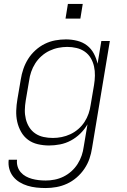

<svg xmlns="http://www.w3.org/2000/svg" viewBox="-20 -727 640 970"><path d="M211 223Q187 223 164 220.5Q141 218 119.5 211.5Q98 205 79 193.5Q60 182 46.5 165Q33 148 27 126Q21 104 24 80H66Q64 98 69 114.5Q74 131 85 143.5Q96 156 110.5 164Q125 172 141.5 176.5Q158 181 175.5 183Q193 185 211 185Q233 185 256 180.5Q279 176 300.5 165.5Q322 155 340.5 138.5Q359 122 372 101.5Q385 81 392.5 59Q400 37 403 14L422 -99Q407 -73 385.5 -52Q364 -31 338 -17Q312 -3 283.5 2.5Q255 8 228 8Q199 8 171 1.5Q143 -5 121.5 -21Q100 -37 86.5 -61Q73 -85 67 -112Q61 -139 62 -168Q63 -197 68 -226L85 -326Q89 -352 98 -378.5Q107 -405 122 -429Q137 -453 159 -473Q181 -493 206.5 -505.5Q232 -518 259 -523Q286 -528 313 -528Q342 -528 370 -521Q398 -514 419.5 -497.5Q441 -481 454 -456.5Q467 -432 473 -405L492 -520H535L445 21Q441 48 432 74.5Q423 101 406.5 125.5Q390 150 367.5 169.5Q345 189 319 201Q293 213 265.5 218Q238 223 211 223ZM247 -30Q269 -30 291.5 -34.5Q314 -39 335.5 -49Q357 -59 375.5 -75Q394 -91 407 -111Q420 -131 427.5 -153Q435 -175 438 -197L455 -297Q459 -321 459.5 -345Q460 -369 455 -391.5Q450 -414 438.5 -433.5Q427 -453 408.5 -466Q390 -479 367 -484.5Q344 -490 320 -490Q298 -490 275 -485.5Q252 -481 230 -470.5Q208 -460 189.5 -443.5Q171 -427 158 -406.5Q145 -386 137.5 -364Q130 -342 127 -319L110 -219Q106 -195 105.5 -171.5Q105 -148 110.5 -125.5Q116 -103 128 -84Q140 -65 158.5 -52.5Q177 -40 200 -35Q223 -30 247 -30ZM311 -633 323 -707H398L386 -633Z"/></svg>

Font: Iosevka SS04 XLt Ex Obl
Style: Regular
Weight: 200
Width: 7
Italic angle: -9°
Monospace: yes
Designer: Belleve Invis
Foundry: Belleve Invis
Version: Version 19.0.0; ttfautohint (v1.8.4)